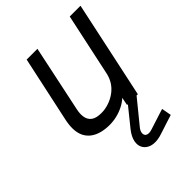

<svg xmlns="http://www.w3.org/2000/svg" viewBox="-210 -604 933 933"><g transform="rotate(-45 256.5 -138.0)"><path d="M401 -12H342L340 -3L261 95Q238 124 233 150Q228 176 239.5 195Q251 214 275.5 221.5Q300 229 336 220Q344 218 362 212Q380 206 400 199.5Q420 193 434.5 188.5Q449 184 448 184L439 134Q439 134 429 137Q419 140 403.5 145Q388 150 369.5 156Q351 162 332 168Q310 175 298 169.5Q286 164 286.5 149Q287 134 302 117L399 -2ZM340 -41 332 0H406L513 -501H439L369 -174Q363 -150 350.5 -130.5Q338 -111 319.5 -96.5Q301 -82 279 -73Q257 -64 233 -61Q196 -58 174 -67.5Q152 -77 144.5 -100.5Q137 -124 145 -160L217 -501H143L69 -157Q62 -122 64.5 -94.5Q67 -67 78.5 -47.5Q90 -28 108.5 -15.5Q127 -3 151.5 3Q176 9 204 9Q229 9 254 3Q279 -3 301.5 -14.5Q324 -26 340 -41Z"/></g></svg>

Font: Advent Pro Medium
Style: Italic
Weight: 500
Italic angle: -12°
Version: Version 3.000